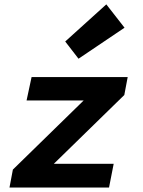

<svg xmlns="http://www.w3.org/2000/svg" viewBox="-20 -842 640 862"><path d="M22.6 0 37.8 -80.6 355.7 -391H99.3L121.8 -496.1H553.3L538.1 -415.5L221.8 -106.7H490.4L469.5 0ZM332.5 -578.4 272.8 -655.7 457.3 -822.4 539.1 -717.6Z"/></svg>

Font: SourceCodeVF
Style: Italic
Weight: 200
Italic angle: -11°
Monospace: yes
Designer: Paul D. Hunt, Teo Tuominen
Foundry: Adobe
Version: Version 1.026;hotconv 1.1.0;makeotfexe 2.6.0